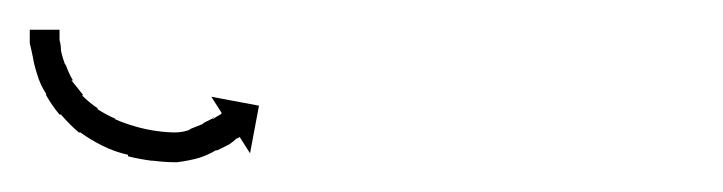

<svg xmlns="http://www.w3.org/2000/svg" viewBox="-28 -101 486 129"><path d="M12 -79Q12 -79 12 -79Q12 -79 12 -79Q12 -79 12 -79Q12 -79 12 -79Q12 -77 12 -74Q12 -74 12 -74Q12 -74 12 -74Q12 -74 12 -74Q12 -74 12 -74Q13 -71 13 -66Q13 -66 13 -66.5Q13 -67 13 -67Q13 -67 13 -67Q13 -67 13 -67Q14 -62 16 -57Q16 -57 16 -57Q16 -57 16 -57Q16 -57 16 -57.5Q16 -58 16 -58Q18 -52 21 -47Q21 -47 20.5 -47Q20 -47 20 -47Q20 -47 20 -47Q20 -47 20 -47Q24 -42 28 -37Q28 -37 28 -37Q28 -37 28 -37Q27 -37 27 -37Q27 -37 27 -37Q32 -32 38 -28Q38 -28 38 -28Q38 -28 37 -28Q37 -28 37 -28Q37 -28 37 -28Q43 -24 50 -21Q50 -21 50 -21Q50 -21 50 -21Q50 -21 49.5 -21Q49 -21 49 -21Q56 -18 63 -16Q63 -16 63 -16Q63 -16 63 -16Q63 -16 63 -16Q63 -16 63 -16Q70 -14 77 -13Q77 -13 77 -13Q77 -13 77 -13Q77 -13 77 -13Q77 -13 77 -13Q84 -12 91 -12Q91 -12 90 -12Q89 -12 89 -12Q95 -12 100 -14Q100 -14 100 -14Q100 -14 100 -14Q100 -14 99.5 -14Q99 -14 99 -14Q104 -16 109 -18Q109 -18 109 -18Q109 -18 109 -18Q109 -18 108.5 -18Q108 -18 108 -18Q112 -20 116 -22Q116 -22 115.5 -22Q115 -22 115 -22Q115 -22 115 -21.5Q115 -21 115 -21Q118 -23 120 -24Q120 -24 120 -24Q120 -24 120 -24Q120 -24 120 -24Q120 -24 120 -24Q121 -25 121 -25L114 -36L146 -30L140 2L133 -9Q132 -8 131 -8Q131 -8 131 -8Q131 -8 131 -8Q131 -8 131 -8Q131 -8 131 -8Q129 -6 126 -4Q126 -4 126 -4Q126 -4 126 -4Q126 -4 126 -4Q126 -4 126 -4Q122 -2 118 0Q118 0 118 0Q118 0 118 0Q118 0 117.5 0Q117 0 117 0Q112 3 106 5Q106 5 106 5Q106 5 106 5Q106 5 106 5Q106 5 106 5Q99 7 91 8Q91 8 91 8Q90 8 90 8Q83 8 75 7Q75 7 75 7Q75 7 75 7Q74 7 74 7Q74 7 74 7Q66 6 58 4Q58 4 58 4Q58 4 58 4Q58 3 58 3Q58 3 58 3Q49 1 41 -3Q41 -3 41 -3Q41 -3 41 -3Q41 -3 41 -3Q41 -3 41 -3Q33 -7 26 -12Q26 -12 26 -12Q26 -12 26 -12Q25 -12 25 -12Q25 -12 25 -12Q19 -17 13 -24Q13 -24 13 -24Q13 -24 13 -24Q12 -24 12 -24Q12 -24 12 -24Q7 -30 3 -37Q3 -37 3 -37Q3 -37 3 -37Q3 -37 3 -37.5Q3 -38 3 -38Q-1 -44 -3 -51Q-3 -51 -3 -51Q-3 -51 -3 -51Q-3 -51 -3 -51Q-3 -51 -3 -51Q-5 -57 -6 -63Q-6 -63 -6 -63Q-6 -63 -6 -63Q-6 -63 -6 -63Q-6 -63 -6 -63Q-7 -68 -8 -72Q-8 -72 -8 -72Q-8 -72 -8 -72Q-8 -72 -8 -72Q-8 -72 -8 -72Q-8 -76 -8 -78Q-8 -78 -8 -78Q-8 -78 -8 -78Q-8 -78 -8 -78Q-8 -78 -8 -78Q-8 -80 -8 -81H12Q12 -80 12 -79Z"/></svg>

Font: FRB American Cursive Just Arrows Light
Style: Italic
Weight: 300
Italic angle: -25°
Version: Version 2.0;Modular Font Editor K font №1